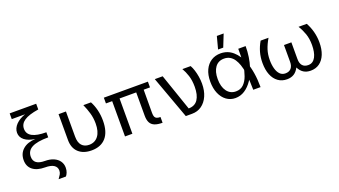

<svg xmlns="http://www.w3.org/2000/svg" viewBox="-70 -1360 3886 2199"><g transform="rotate(-20 1872.5 -261.0)"><path d="M352 200Q371 174 382.5 154Q394 134 394 109Q394 67 359 43.5Q324 20 253 20Q156 20 103 -22Q50 -64 50 -141Q50 -222 106 -271Q162 -320 259 -324Q177 -335 131.5 -371Q86 -407 86 -462Q86 -489 97.5 -514.5Q109 -540 130.5 -562Q152 -584 182.5 -602Q213 -620 252 -632.5Q291 -645 337 -652L405 -630Q287 -612 231.5 -575Q176 -538 176 -477Q176 -415 232.5 -384Q289 -353 404 -353V-291Q268 -291 204 -256.5Q140 -222 140 -150Q140 -50 275 -50Q337 -50 381.5 -30.5Q426 -11 450 23.5Q474 58 474 102Q474 136 463.5 161.5Q453 187 441 200ZM83 -630V-700H406V-630Z M696 -500V-194Q696 -121 728.5 -85.5Q761 -50 817 -50Q888 -50 928.5 -103.5Q969 -157 969 -255Q969 -322 951.5 -382.5Q934 -443 908 -500H1001Q1028 -451 1043.5 -388.5Q1059 -326 1059 -257Q1059 -121 997.5 -50.5Q936 20 822 20Q722 20 664 -33.5Q606 -87 606 -185V-500Z M1234 -430H1158V-500H1695V-430H1618L1617 -146Q1617 -117 1624 -100.5Q1631 -84 1647.5 -77Q1664 -70 1692 -70V0Q1634 0 1597.5 -14.5Q1561 -29 1544 -61Q1527 -93 1527 -146V-430H1324V0H1234Z M1968 19 1779 -500H1875L2029 -52Q2105 -52 2142 -107Q2179 -162 2179 -262Q2179 -340 2160 -398.5Q2141 -457 2115 -500H2216Q2232 -472 2244 -434Q2256 -396 2263 -353Q2270 -310 2270 -268Q2270 -182 2241.5 -117.5Q2213 -53 2162.5 -17Q2112 19 2045 19Z M2575 20Q2514 20 2466.5 -14.5Q2419 -49 2392.5 -111Q2366 -173 2366 -255Q2366 -339 2394 -398Q2422 -457 2471.5 -488.5Q2521 -520 2585 -520Q2672 -520 2735.5 -464.5Q2799 -409 2837 -312Q2861 -249 2873.5 -170Q2886 -91 2886 0H2797Q2796 -42 2794 -96Q2792 -150 2784.5 -206.5Q2777 -263 2760 -312Q2746 -352 2725.5 -383Q2705 -414 2674.5 -432Q2644 -450 2603 -450Q2533 -450 2494.5 -397.5Q2456 -345 2456 -254Q2456 -160 2496.5 -105Q2537 -50 2606 -50Q2663 -50 2699.5 -85.5Q2736 -121 2756.5 -178.5Q2777 -236 2787 -300Q2794 -353 2795.5 -405Q2797 -457 2796 -500H2886Q2886 -432 2876.5 -369Q2867 -306 2849 -250Q2824 -170 2783 -109Q2742 -48 2689.5 -14Q2637 20 2575 20ZM2616 -722H2699L2639 -571H2576Z M3393 -361V-157Q3393 -105 3417 -77.5Q3441 -50 3487 -50Q3518 -50 3540 -65Q3562 -80 3576.5 -107.5Q3591 -135 3598 -172Q3605 -209 3605 -252Q3605 -330 3584 -389.5Q3563 -449 3531 -500H3631Q3661 -447 3678 -383Q3695 -319 3695 -251Q3695 -168 3670.5 -107Q3646 -46 3600.5 -13Q3555 20 3492 20Q3442 20 3406.5 -2.5Q3371 -25 3348 -71Q3325 -25 3289.5 -2.5Q3254 20 3204 20Q3142 20 3096 -13Q3050 -46 3025.5 -107Q3001 -168 3001 -252Q3001 -320 3018 -381Q3035 -442 3069 -500H3165Q3127 -435 3109 -378.5Q3091 -322 3091 -255Q3091 -196 3104 -149.5Q3117 -103 3143 -76.5Q3169 -50 3209 -50Q3254 -50 3278.5 -77.5Q3303 -105 3303 -157V-361Z"/></g></svg>

Font: Moderustic
Style: Regular
Weight: 400
Designer: Tural Alisoy
Foundry: TAFT Foundry
Version: Version 2.120